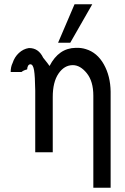

<svg xmlns="http://www.w3.org/2000/svg" viewBox="-20 -713 585 899"><path d="M252 -513 329 -693H412L309 -513ZM30 -376Q30 -400 39 -418Q48 -446 68.5 -465Q89 -484 115 -488Q160 -489 182 -443Q207 -412 212 -404Q255 -488 335 -489Q360 -490 382 -483Q435 -467 466 -412Q497 -357 498 -284V166H417V-265Q417 -332 386.5 -370Q356 -408 321 -408Q281 -408 254 -368.5Q227 -329 227 -259V0H145V-289Q144 -357 139.5 -384Q135 -411 123 -412Q109 -412 107 -388Q90 -384 81 -376Z"/></svg>

Font: Coval
Style: Light
Weight: 300
Foundry: Context Ltd
Version: Version 001.000